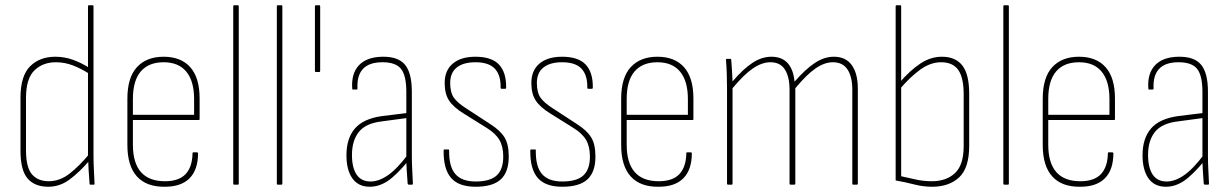

<svg xmlns="http://www.w3.org/2000/svg" viewBox="-20 -703 4691 731"><path d="M164 8Q112 8 85 -23.5Q58 -55 58 -129V-331Q58 -414 94.5 -450.5Q131 -487 191 -487Q226 -487 259 -475Q292 -463 324 -442L325 -419Q289 -442 257.5 -454Q226 -466 193 -466Q143 -466 111 -435Q79 -404 79 -330V-131Q79 -66 101.5 -39.5Q124 -13 166 -13Q208 -13 245.5 -42.5Q283 -72 320 -117V-91Q280 -45 243.5 -18.5Q207 8 164 8ZM324 0Q321 0 321 -4Q319 -29 317.5 -54Q316 -79 316 -99L315 -105V-679Q315 -683 319 -683H333Q336 -683 336 -679V-111Q336 -83 337.5 -56Q339 -29 340 -4Q341 0 337 0Z M608 8Q538 9 501.5 -31Q465 -71 465 -151V-327Q465 -408 501.5 -447.5Q538 -487 603 -487Q669 -487 704.5 -447Q740 -407 740 -328V-250Q740 -246 737 -246H486V-152Q486 -83 516.5 -48Q547 -13 608 -13Q661 -13 686.5 -40Q712 -67 713 -119Q713 -123 715 -123H730Q733 -123 734 -120Q734 -57 702 -24.5Q670 8 608 8ZM486 -266H719V-326Q719 -394 689.5 -430Q660 -466 603 -466Q546 -466 516 -431Q486 -396 486 -326Z M872 0Q868 0 868 -4V-679Q868 -683 872 -683H886Q889 -683 889 -679V-4Q889 0 886 0Z M1038 0Q1034 0 1034 -4V-679Q1034 -683 1038 -683H1052Q1055 -683 1055 -679V-4Q1055 0 1052 0Z M1183 -429Q1179 -429 1179 -433V-679Q1179 -683 1183 -683H1196Q1199 -683 1199 -679V-433Q1199 -429 1196 -429Z M1536 0Q1533 0 1532 -4Q1530 -30 1528.5 -55Q1527 -80 1527 -99V-104V-353Q1527 -415 1507 -440.5Q1487 -466 1436 -466Q1336 -466 1341 -366Q1341 -362 1338 -362H1324Q1321 -362 1321 -366Q1317 -423 1346.5 -454.5Q1376 -486 1436 -487Q1496 -488 1522 -456.5Q1548 -425 1548 -354V-111Q1548 -83 1549.5 -56Q1551 -29 1552 -4Q1552 0 1549 0ZM1388 8Q1344 8 1321.5 -24Q1299 -56 1299 -112Q1299 -176 1331 -213.5Q1363 -251 1434 -261L1532 -273V-254L1435 -241Q1373 -234 1346.5 -201Q1320 -168 1320 -113Q1320 -65 1337.5 -38.5Q1355 -12 1391 -12Q1422 -12 1456.5 -35.5Q1491 -59 1534 -116V-90Q1488 -35 1455.5 -13.5Q1423 8 1388 8Z M1791 8Q1726 8 1697 -26Q1668 -60 1669 -130Q1669 -134 1672 -134H1688Q1690 -134 1690 -130Q1689 -69 1713.5 -40.5Q1738 -12 1791 -12Q1846 -12 1871 -35Q1896 -58 1896 -107Q1896 -145 1881.5 -170Q1867 -195 1833 -216L1745 -271Q1706 -295 1689.5 -320.5Q1673 -346 1673 -387Q1673 -435 1704 -461Q1735 -487 1790 -487Q1852 -487 1880 -457Q1908 -427 1907 -369Q1907 -365 1903 -365H1889Q1888 -365 1887 -366Q1886 -367 1886 -369Q1887 -417 1864 -441.5Q1841 -466 1790 -466Q1744 -466 1719 -446Q1694 -426 1694 -387Q1694 -351 1708 -331Q1722 -311 1757 -289L1846 -231Q1884 -207 1900.5 -180.5Q1917 -154 1917 -107Q1917 -48 1886.5 -20Q1856 8 1791 8Z M2121 8Q2056 8 2027 -26Q1998 -60 1999 -130Q1999 -134 2002 -134H2018Q2020 -134 2020 -130Q2019 -69 2043.5 -40.5Q2068 -12 2121 -12Q2176 -12 2201 -35Q2226 -58 2226 -107Q2226 -145 2211.5 -170Q2197 -195 2163 -216L2075 -271Q2036 -295 2019.5 -320.5Q2003 -346 2003 -387Q2003 -435 2034 -461Q2065 -487 2120 -487Q2182 -487 2210 -457Q2238 -427 2237 -369Q2237 -365 2233 -365H2219Q2218 -365 2217 -366Q2216 -367 2216 -369Q2217 -417 2194 -441.5Q2171 -466 2120 -466Q2074 -466 2049 -446Q2024 -426 2024 -387Q2024 -351 2038 -331Q2052 -311 2087 -289L2176 -231Q2214 -207 2230.5 -180.5Q2247 -154 2247 -107Q2247 -48 2216.5 -20Q2186 8 2121 8Z M2488 8Q2418 9 2381.5 -31Q2345 -71 2345 -151V-327Q2345 -408 2381.5 -447.5Q2418 -487 2483 -487Q2549 -487 2584.5 -447Q2620 -407 2620 -328V-250Q2620 -246 2617 -246H2366V-152Q2366 -83 2396.5 -48Q2427 -13 2488 -13Q2541 -13 2566.5 -40Q2592 -67 2593 -119Q2593 -123 2595 -123H2610Q2613 -123 2614 -120Q2614 -57 2582 -24.5Q2550 8 2488 8ZM2366 -266H2599V-326Q2599 -394 2569.5 -430Q2540 -466 2483 -466Q2426 -466 2396 -431Q2366 -396 2366 -326Z M2752 0Q2748 0 2748 -4V-368Q2748 -396 2747 -423.5Q2746 -451 2744 -475Q2744 -479 2748 -479H2761Q2764 -479 2764 -475Q2766 -455 2767 -433.5Q2768 -412 2769 -393Q2809 -440 2844.5 -463.5Q2880 -487 2917 -487Q2957 -487 2979 -462.5Q3001 -438 3005 -392Q3047 -440 3082.5 -463.5Q3118 -487 3155 -487Q3200 -487 3223 -455Q3246 -423 3246 -365V-4Q3246 0 3242 0H3228Q3225 0 3225 -4V-362Q3225 -410 3207 -438Q3189 -466 3151 -466Q3119 -466 3085 -442.5Q3051 -419 3008 -367V-4Q3008 0 3004 0H2990Q2986 0 2986 -4V-362Q2986 -410 2968.5 -438Q2951 -466 2913 -466Q2881 -466 2846.5 -442.5Q2812 -419 2769 -367V-4Q2769 0 2766 0Z M3529 8Q3495 8 3462 -0.5Q3429 -9 3390 -16V-679Q3390 -683 3394 -683H3408Q3411 -683 3411 -679V-32Q3441 -25 3469.5 -19Q3498 -13 3528 -13Q3583 -13 3616 -44Q3649 -75 3649 -147V-344Q3649 -407 3628.5 -436.5Q3608 -466 3563 -466Q3523 -466 3484.5 -438.5Q3446 -411 3406 -364V-390Q3445 -435 3484 -461Q3523 -487 3566 -487Q3618 -487 3644 -453.5Q3670 -420 3670 -346V-148Q3670 -63 3631.5 -27.5Q3593 8 3529 8Z M3804 0Q3800 0 3800 -4V-679Q3800 -683 3804 -683H3818Q3821 -683 3821 -679V-4Q3821 0 3818 0Z M4093 8Q4023 9 3986.5 -31Q3950 -71 3950 -151V-327Q3950 -408 3986.5 -447.5Q4023 -487 4088 -487Q4154 -487 4189.5 -447Q4225 -407 4225 -328V-250Q4225 -246 4222 -246H3971V-152Q3971 -83 4001.5 -48Q4032 -13 4093 -13Q4146 -13 4171.5 -40Q4197 -67 4198 -119Q4198 -123 4200 -123H4215Q4218 -123 4219 -120Q4219 -57 4187 -24.5Q4155 8 4093 8ZM3971 -266H4204V-326Q4204 -394 4174.5 -430Q4145 -466 4088 -466Q4031 -466 4001 -431Q3971 -396 3971 -326Z M4567 0Q4564 0 4563 -4Q4561 -30 4559.5 -55Q4558 -80 4558 -99V-104V-353Q4558 -415 4538 -440.5Q4518 -466 4467 -466Q4367 -466 4372 -366Q4372 -362 4369 -362H4355Q4352 -362 4352 -366Q4348 -423 4377.5 -454.5Q4407 -486 4467 -487Q4527 -488 4553 -456.5Q4579 -425 4579 -354V-111Q4579 -83 4580.5 -56Q4582 -29 4583 -4Q4583 0 4580 0ZM4419 8Q4375 8 4352.5 -24Q4330 -56 4330 -112Q4330 -176 4362 -213.5Q4394 -251 4465 -261L4563 -273V-254L4466 -241Q4404 -234 4377.5 -201Q4351 -168 4351 -113Q4351 -65 4368.5 -38.5Q4386 -12 4422 -12Q4453 -12 4487.5 -35.5Q4522 -59 4565 -116V-90Q4519 -35 4486.5 -13.5Q4454 8 4419 8Z"/></svg>

Font: Sofia Sans Condensed Thin
Style: Regular
Weight: 250
Version: Version 4.100